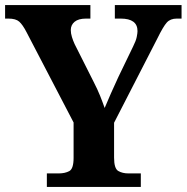

<svg xmlns="http://www.w3.org/2000/svg" viewBox="-20 -734 733 754"><path d="M164 0V-53H211Q235 -53 252 -62Q269 -71 269 -114V-253L84 -608Q69 -637 55.5 -649Q42 -661 13 -661H0V-714H335V-661H318Q288 -661 273 -648.5Q258 -636 258 -616Q258 -603 262.5 -588.5Q267 -574 273 -561L347 -414Q363 -383 373 -358Q383 -333 391 -310Q402 -336 415.5 -367Q429 -398 445 -432L503 -552Q514 -574 517 -589Q520 -604 520 -612Q520 -661 454 -661H431V-714H693V-661H674Q649 -661 635 -645.5Q621 -630 598 -583L428 -252V-115Q428 -72 444.5 -62.5Q461 -53 484 -53H533V0Z"/></svg>

Font: Noto Serif Toto
Style: Bold
Weight: 700
Designer: Monotype Design Team
Foundry: Monotype Imaging Inc.
Version: Version 2.001; ttfautohint (v1.8.4.7-5d5b)